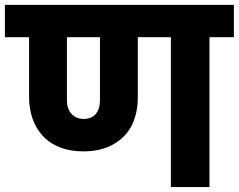

<svg xmlns="http://www.w3.org/2000/svg" viewBox="-37 -760 970 780"><path d="M303.2 -276.9Q335 -276.9 352.1 -297.1Q369.1 -317.4 369.1 -351.1V-608.9H234.9V-351.1Q234.9 -317.9 253.4 -297.4Q272 -276.9 303.2 -276.9ZM-17.1 -608.9V-740.2H913.1V-608.9H814V0H657.2V-608.9H522.9V-365.2Q522.9 -301.3 499 -252.2Q475.1 -203.1 424.3 -174.1Q373.5 -145 301.8 -145Q247.6 -145 204.8 -162.1Q162.1 -179.2 135.3 -209.5Q108.4 -239.7 94.7 -279.3Q81.1 -318.8 81.1 -365.2V-608.9Z"/></svg>

Font: SVN-Poppins
Style: Bold
Weight: 700
Designer: Ninad Kale (Devanagari), Jonny Pinhorn (Latin)
Foundry: Indian Type Foundry
Version: Version 3.200;PS 1.000;hotconv 16.6.54;makeotf.lib2.5.65590